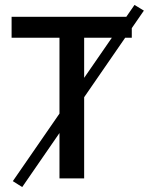

<svg xmlns="http://www.w3.org/2000/svg" viewBox="-20 -723 603 778"><path d="M70 35 32 11 525 -703 563 -680ZM221 0V-570H27V-655H514V-570H321V0Z"/></svg>

Font: Source Sans 3 Medium
Style: Regular
Weight: 500
Designer: Paul D. Hunt
Foundry: Adobe
Version: Version 3.052;hotconv 1.1.0;makeotfexe 2.6.0